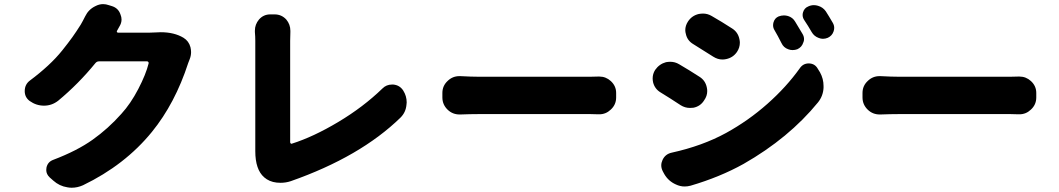

<svg xmlns="http://www.w3.org/2000/svg" viewBox="-20 -838 5040 914"><path d="M720.7 -683.6Q733.4 -684.6 745.1 -684.6Q809.6 -684.6 853.5 -658.2Q878.9 -642.6 886.7 -613.3Q889.6 -600.6 889.6 -589.8Q889.6 -572.3 882.8 -555.7Q878.9 -546.9 876 -538.1Q813.5 -345.7 703.1 -210Q575.2 -52.7 375 43.9Q348.6 55.7 321.3 55.7Q311.5 55.7 300.8 53.7Q262.7 47.9 233.4 21.5L216.8 6.8Q200.2 -8.8 200.2 -28.3Q200.2 -34.2 201.2 -40Q207 -67.4 233.4 -77.1Q346.7 -120.1 420.9 -172.9Q495.1 -225.6 557.6 -295.9Q601.6 -343.8 638.2 -414.1Q674.8 -484.4 687.5 -536.1Q688.5 -540 686 -543Q683.6 -545.9 680.7 -545.9H451.2Q441.4 -545.9 434.6 -538.1Q353.5 -438.5 256.8 -358.4Q226.6 -335 189.5 -335Q152.3 -335 121.1 -357.4Q97.7 -375 97.7 -404.3Q97.7 -436.5 123 -455.1Q168.9 -489.3 208 -525.4Q247.1 -561.5 276.4 -598.1Q305.7 -634.8 324.2 -660.6Q342.8 -686.5 364.3 -720.7Q374 -737.3 385.7 -760.7Q401.4 -793 433.6 -808.6Q452.1 -818.4 470.7 -818.4Q484.4 -818.4 498 -813.5L513.7 -808.6Q543.9 -798.8 553.7 -768.6Q558.6 -756.8 558.6 -745.1Q558.6 -727.5 547.9 -710.9Q543 -702.1 537.1 -691.4Q535.2 -688.5 536.6 -685.5Q538.1 -682.6 542 -682.6H693.4Q706.1 -682.6 720.7 -683.6Z M1364.3 24.4Q1340.8 32.2 1315.4 32.2Q1306.6 32.2 1296.9 31.2Q1261.7 27.3 1237.3 5.9Q1195.3 -31.2 1195.3 -118.2V-643.6Q1195.3 -664.1 1193.4 -685.5Q1193.4 -689.5 1193.4 -692.4Q1193.4 -721.7 1212.9 -745.1Q1234.4 -769.5 1266.6 -769.5H1287.1Q1320.3 -769.5 1342.8 -745.1Q1362.3 -721.7 1362.3 -691.4Q1362.3 -688.5 1362.3 -685.5Q1361.3 -665 1361.3 -643.6V-161.1Q1361.3 -157.2 1364.3 -154.8Q1367.2 -152.3 1370.1 -154.3Q1471.7 -186.5 1590.3 -257.3Q1709 -328.1 1800.8 -417Q1819.3 -435.5 1845.7 -435.5Q1849.6 -435.5 1852.5 -435.5Q1882.8 -432.6 1899.4 -407.2Q1916 -380.9 1916 -350.6Q1916 -345.7 1915 -339.8Q1912.1 -303.7 1886.7 -278.3Q1695.3 -91.8 1364.3 24.4Z M2170.9 -293Q2168.9 -293 2168 -293Q2134.8 -293 2111.3 -315.4Q2085.9 -339.8 2085.9 -374V-395.5Q2085.9 -429.7 2111.3 -453.1Q2134.8 -475.6 2167 -475.6Q2168.9 -475.6 2170.9 -475.6Q2225.6 -472.7 2258.8 -472.7H2790Q2807.6 -472.7 2828.1 -473.6Q2830.1 -473.6 2833 -473.6Q2864.3 -473.6 2887.7 -452.1Q2913.1 -428.7 2913.1 -395.5V-374Q2913.1 -339.8 2887.7 -316.4Q2864.3 -293.9 2833 -293.9Q2830.1 -293.9 2828.1 -293.9Q2805.7 -294.9 2790 -294.9H2258.8Q2219.7 -294.9 2170.9 -293Z M3667 -694.3Q3660.2 -705.1 3660.2 -717.8Q3660.2 -724.6 3662.1 -731.4Q3668 -752 3686.5 -759.8Q3699.2 -764.6 3711.9 -764.6Q3721.7 -764.6 3731.4 -761.7Q3753.9 -754.9 3765.6 -734.4Q3784.2 -704.1 3800.8 -675.8Q3807.6 -664.1 3807.6 -651.4Q3807.6 -642.6 3803.7 -634.8Q3796.9 -613.3 3775.4 -603.5Q3764.6 -599.6 3752.9 -599.6Q3742.2 -599.6 3732.4 -603.5Q3710 -611.3 3700.2 -632.8Q3682.6 -668 3667 -694.3ZM3808.6 -742.2Q3800.8 -753.9 3800.8 -766.6Q3800.8 -773.4 3802.7 -779.3Q3808.6 -799.8 3828.1 -807.6Q3840.8 -813.5 3854.5 -813.5Q3864.3 -813.5 3874 -810.5Q3897.5 -803.7 3911.1 -784.2Q3926.8 -759.8 3944.3 -729.5Q3951.2 -717.8 3951.2 -705.1Q3951.2 -697.3 3948.2 -688.5Q3941.4 -668 3920.9 -658.2Q3909.2 -653.3 3897.5 -653.3Q3887.7 -653.3 3877.9 -657.2Q3855.5 -665 3843.8 -685.5Q3827.1 -714.8 3808.6 -742.2ZM3280.3 -627.9Q3252 -644.5 3245.1 -675.8Q3242.2 -685.5 3242.2 -694.3Q3242.2 -715.8 3254.9 -735.4Q3273.4 -763.7 3306.6 -771.5Q3317.4 -773.4 3327.1 -773.4Q3348.6 -773.4 3368.2 -761.7Q3416 -734.4 3465.8 -702.1Q3493.2 -684.6 3500 -651.4Q3502 -642.6 3502 -634.8Q3502 -611.3 3488.3 -590.8Q3469.7 -563.5 3436.5 -556.6Q3427.7 -554.7 3418.9 -554.7Q3396.5 -554.7 3375 -568.4Q3324.2 -600.6 3280.3 -627.9ZM3267.6 45.9Q3252.9 49.8 3239.3 49.8Q3217.8 49.8 3197.3 40Q3162.1 24.4 3142.6 -8.8L3135.7 -21.5Q3127.9 -36.1 3127.9 -50.8Q3127.9 -63.5 3133.8 -76.2Q3146.5 -104.5 3177.7 -111.3Q3324.2 -143.6 3436.5 -205.1Q3543 -263.7 3633.3 -343.8Q3723.6 -423.8 3787.1 -512.7Q3802.7 -536.1 3830.1 -536.1Q3831.1 -536.1 3831.1 -536.1Q3859.4 -535.2 3873 -510.7L3883.8 -493.2Q3900.4 -462.9 3900.4 -428.7Q3900.4 -423.8 3900.4 -419.9Q3898.4 -380.9 3874 -350.6Q3735.4 -180.7 3519.5 -57.6Q3407.2 4.9 3267.6 45.9ZM3124 -398.4Q3096.7 -415 3088.9 -446.3Q3086.9 -456.1 3086.9 -464.8Q3086.9 -486.3 3098.6 -504.9Q3118.2 -533.2 3150.4 -542Q3161.1 -543.9 3170.9 -543.9Q3193.4 -543.9 3212.9 -532.2Q3259.8 -504.9 3309.6 -472.7Q3337.9 -455.1 3344.7 -421.9Q3346.7 -413.1 3346.7 -404.3Q3346.7 -380.9 3332 -360.4Q3314.5 -332 3281.2 -325.2Q3272.5 -324.2 3264.6 -324.2Q3241.2 -324.2 3220.7 -336.9Q3168.9 -371.1 3124 -398.4Z M4170.9 -293Q4168.9 -293 4168 -293Q4134.8 -293 4111.3 -315.4Q4085.9 -339.8 4085.9 -374V-395.5Q4085.9 -429.7 4111.3 -453.1Q4134.8 -475.6 4167 -475.6Q4168.9 -475.6 4170.9 -475.6Q4225.6 -472.7 4258.8 -472.7H4790Q4807.6 -472.7 4828.1 -473.6Q4830.1 -473.6 4833 -473.6Q4864.3 -473.6 4887.7 -452.1Q4913.1 -428.7 4913.1 -395.5V-374Q4913.1 -339.8 4887.7 -316.4Q4864.3 -293.9 4833 -293.9Q4830.1 -293.9 4828.1 -293.9Q4805.7 -294.9 4790 -294.9H4258.8Q4219.7 -294.9 4170.9 -293Z"/></svg>

Font: Gen Jyuu GothicX Heavy
Style: Bold
Weight: 900
Designer: [Source Han Sans]
Ryoko NISHIZUKA  (kana & ideographs); Paul D. Hunt (Latin, Greek & Cyrillic); Wenlong ZHANG  (bopomofo
Version: Version 1.002.20150607